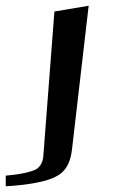

<svg xmlns="http://www.w3.org/2000/svg" viewBox="-194 -442 461 667"><path d="M114 -422 -5 -402 -43 94C-44 121 -54 138 -70 147C-87 155 -115 162 -154 166C-163 167 -170 168 -174 168V205C-163 205 -146 203 -123 201C-61 194 -17 183 8 167C35 151 51 122 56 78Z"/></svg>

Font: Gamestation Warped
Style: Italic
Weight: 400
Designer: Jonas Hecksher
Foundry: Jonas Hecksher, Playtypeª, e-types AS
Version: Version 1.003